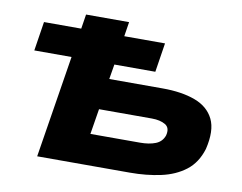

<svg xmlns="http://www.w3.org/2000/svg" viewBox="-77 -809 1152 914"><g transform="rotate(10 499.0 -352.5)"><path d="M156 0 235 -494H55L77 -635H257L268 -705H476L465 -635H662L640 -494H442L430 -422H688Q781 -422 845.5 -398Q910 -374 936.5 -320Q963 -266 941 -174Q920 -105 871 -67.5Q822 -30 753 -15Q684 0 604 0ZM387 -149H627Q671 -149 701.5 -161Q732 -173 743 -204Q753 -242 728 -257Q703 -272 662 -272H407Z"/></g></svg>

Font: Nunito Sans 7pt Expanded Black
Style: Italic
Weight: 900
Width: 7
Italic angle: -9°
Designer: Vernon Adams
Foundry: Vernon Adams
Version: Version 3.101;gftools[0.9.27]